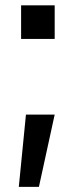

<svg xmlns="http://www.w3.org/2000/svg" viewBox="-20 -560 259 737"><path d="M52.2 157.2 79.6 -120.1H189.9L129.4 157.2ZM61 -410.6V-539.6H189.9V-410.6Z"/></svg>

Font: Oxygen
Style: Bold
Weight: 700
Designer: vernon adams
Foundry: Vernon Adams
Version: Version 0.2.3 webfont; ttfautohint (v0.93.3-1d66) -l 8 -r 50